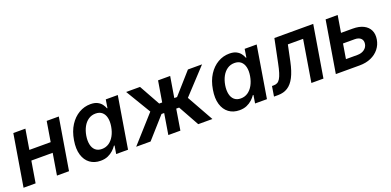

<svg xmlns="http://www.w3.org/2000/svg" viewBox="-5 -1211 3843 1885"><g transform="rotate(-20 1916.0 -268.5)"><path d="M457 -329.6 439.5 -224.6H149.4L166.5 -329.6ZM235.4 -539.1 146 0H20L109.4 -539.1ZM584.5 -539.1 495.1 0H369.1L458 -539.1Z M823.7 10.3Q758.8 10.3 713.4 -23.2Q668 -56.6 649.2 -119.1Q630.4 -181.6 645 -269Q659.7 -357.9 699.5 -419.7Q739.3 -481.4 795.7 -514.2Q852.1 -546.9 916 -546.9Q960.9 -546.9 989 -532.2Q1017.1 -517.6 1033 -495.8Q1048.8 -474.1 1056.6 -452.6H1061.5L1075.2 -539.1H1200.7L1111.8 0H987.8L1001.5 -84.5H995.1Q980 -62 956.5 -40.3Q933.1 -18.6 900.4 -4.2Q867.7 10.3 823.7 10.3ZM874.5 -94.2Q916 -94.2 948.5 -116.2Q981 -138.2 1002.9 -177.7Q1024.9 -217.3 1033.7 -269.5Q1042.5 -322.3 1033.4 -361.1Q1024.4 -399.9 999 -421.4Q973.6 -442.9 932.1 -442.9Q890.1 -442.9 857.4 -420.7Q824.7 -398.4 803.5 -359.6Q782.2 -320.8 773.4 -269.5Q765.1 -218.3 773.7 -178.5Q782.2 -138.7 807.6 -116.5Q833 -94.2 874.5 -94.2Z M1196.8 0 1445.3 -277.3 1288.1 -539.1H1433.1L1554.2 -321.3H1585.4L1621.6 -539.1H1748L1711.9 -321.3H1740.7L1933.6 -539.1H2081.1L1837.9 -277.3L1993.2 0H1845.2L1724.6 -217.3H1694.3L1658.7 0H1532.7L1568.4 -217.3H1540.5L1347.2 0Z M2274.9 10.3Q2210 10.3 2164.6 -23.2Q2119.1 -56.6 2100.3 -119.1Q2081.5 -181.6 2096.2 -269Q2110.8 -357.9 2150.6 -419.7Q2190.4 -481.4 2246.8 -514.2Q2303.2 -546.9 2367.2 -546.9Q2412.1 -546.9 2440.2 -532.2Q2468.3 -517.6 2484.1 -495.8Q2500 -474.1 2507.8 -452.6H2512.7L2526.4 -539.1H2651.9L2563 0H2439L2452.6 -84.5H2446.3Q2431.2 -62 2407.7 -40.3Q2384.3 -18.6 2351.6 -4.2Q2318.8 10.3 2274.9 10.3ZM2325.7 -94.2Q2367.2 -94.2 2399.7 -116.2Q2432.1 -138.2 2454.1 -177.7Q2476.1 -217.3 2484.9 -269.5Q2493.7 -322.3 2484.6 -361.1Q2475.6 -399.9 2450.2 -421.4Q2424.8 -442.9 2383.3 -442.9Q2341.3 -442.9 2308.6 -420.7Q2275.9 -398.4 2254.6 -359.6Q2233.4 -320.8 2224.6 -269.5Q2216.3 -218.3 2224.9 -178.5Q2233.4 -138.7 2258.8 -116.5Q2284.2 -94.2 2325.7 -94.2Z M2636.7 0 2653.8 -104.5H2672.9Q2694.3 -104.5 2710.4 -113.3Q2726.6 -122.1 2739.5 -143.1Q2752.4 -164.1 2763.9 -200.9Q2775.4 -237.8 2786.6 -293.9L2836.9 -539.1H3242.7L3153.3 0H3027.3L3099.1 -435.1H2939.9L2904.8 -267.1Q2884.8 -172.4 2854.5 -113.5Q2824.2 -54.7 2781.2 -27.3Q2738.3 0 2680.2 0Z M3430.7 -362.8H3590.3Q3658.7 -362.8 3703.4 -339.8Q3748 -316.9 3767.1 -276.4Q3786.1 -235.8 3776.9 -181.6Q3768.1 -128.4 3735.6 -87.4Q3703.1 -46.4 3651.1 -23.2Q3599.1 0 3531.2 0H3282.7L3372.1 -539.1H3498L3426.3 -104H3546.4Q3589.4 -104 3618.4 -125.2Q3647.5 -146.5 3652.8 -180.2Q3658.7 -215.8 3637.5 -237.1Q3616.2 -258.3 3573.7 -258.3H3413.1Z"/></g></svg>

Font: Inter 18pt SemiBold
Style: Italic
Weight: 600
Italic angle: -9.3988°
Designer: Rasmus Andersson
Foundry: rsms
Version: Version 4.001;git-66647c0bb